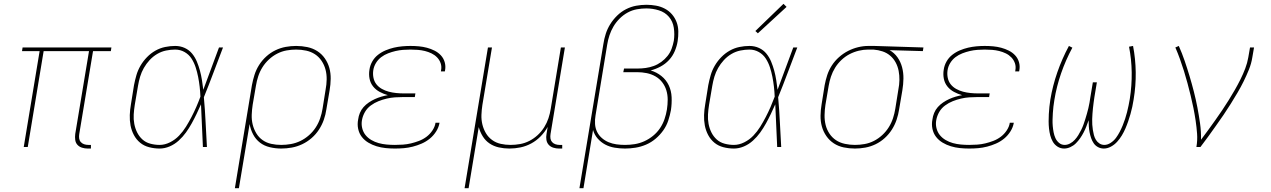

<svg xmlns="http://www.w3.org/2000/svg" viewBox="-20 -768 6640 1003"><path d="M438 8Q423 8 408.5 3.5Q394 -1 384.5 -11.5Q375 -22 373 -37Q371 -52 373 -68L445 -501H208L125 0H104L187 -501H95L98 -520H562L559 -501H466L394 -68Q392 -56 393.5 -45Q395 -34 402 -26Q409 -18 419.5 -14.5Q430 -11 442 -11H455V8Z M814 8Q786 8 759 1Q732 -6 712 -22.5Q692 -39 679.5 -62.5Q667 -86 662 -112.5Q657 -139 658 -167Q659 -195 664 -223L680 -323Q685 -349 692.5 -375Q700 -401 714 -425Q728 -449 748 -469.5Q768 -490 792 -503.5Q816 -517 842.5 -522.5Q869 -528 895 -528Q922 -528 945 -517.5Q968 -507 983.5 -488Q999 -469 1008.5 -446Q1018 -423 1024.5 -399Q1031 -375 1035 -349.5Q1039 -324 1042 -299Q1063 -354 1083 -409.5Q1103 -465 1124 -520H1145Q1120 -455 1095.5 -389.5Q1071 -324 1045 -260Q1051 -195 1054 -130Q1057 -65 1061 0H1040Q1037 -56 1035 -111.5Q1033 -167 1030 -223Q1019 -198 1007 -173Q995 -148 981.5 -123.5Q968 -99 951.5 -76Q935 -53 913.5 -33.5Q892 -14 866 -3Q840 8 814 8ZM814 -11Q841 -11 868 -24.5Q895 -38 915.5 -59.5Q936 -81 951.5 -106Q967 -131 980.5 -157Q994 -183 1005.5 -209.5Q1017 -236 1027 -263Q1026 -289 1023 -315Q1020 -341 1015 -366.5Q1010 -392 1002 -416.5Q994 -441 980.5 -462Q967 -483 944.5 -496Q922 -509 895 -509Q872 -509 847.5 -504Q823 -499 801 -486Q779 -473 761.5 -454Q744 -435 731.5 -413Q719 -391 712 -367.5Q705 -344 701 -320L684 -220Q680 -195 678.5 -170Q677 -145 681.5 -121Q686 -97 696.5 -76Q707 -55 724 -39.5Q741 -24 765 -17.5Q789 -11 814 -11Z M1207 215 1296 -323Q1301 -350 1309.5 -377Q1318 -404 1333.5 -428.5Q1349 -453 1371 -473Q1393 -493 1419 -505.5Q1445 -518 1472.5 -523Q1500 -528 1527 -528Q1557 -528 1585.5 -522Q1614 -516 1637.5 -501Q1661 -486 1677 -463Q1693 -440 1700.5 -413Q1708 -386 1707.5 -356Q1707 -326 1702 -297L1685 -197Q1681 -169 1671.5 -142Q1662 -115 1646 -90.5Q1630 -66 1607.5 -46.5Q1585 -27 1558.5 -14.5Q1532 -2 1504 3Q1476 8 1449 8Q1419 8 1389.5 1Q1360 -6 1338 -23Q1316 -40 1302.5 -65.5Q1289 -91 1284 -120L1228 215ZM1449 -11Q1474 -11 1499.5 -15.5Q1525 -20 1549 -31.5Q1573 -43 1594 -61.5Q1615 -80 1629.5 -102.5Q1644 -125 1652.5 -150Q1661 -175 1665 -200L1681 -300Q1686 -326 1686.5 -353Q1687 -380 1680.5 -404.5Q1674 -429 1660 -450Q1646 -471 1625.5 -484.5Q1605 -498 1579.5 -503.5Q1554 -509 1527 -509Q1502 -509 1477 -504.5Q1452 -500 1428.5 -488Q1405 -476 1385 -457.5Q1365 -439 1351 -416.5Q1337 -394 1329 -369.5Q1321 -345 1317 -320L1300 -221Q1296 -195 1295 -168.5Q1294 -142 1300 -117.5Q1306 -93 1319 -71.5Q1332 -50 1352 -36Q1372 -22 1397 -16.5Q1422 -11 1449 -11Z M2043 8Q2018 8 1994 5.5Q1970 3 1947 -4Q1924 -11 1904 -23Q1884 -35 1870 -53Q1856 -71 1851 -95Q1846 -119 1851 -144Q1853 -161 1860 -178Q1867 -195 1879 -208.5Q1891 -222 1906.5 -232.5Q1922 -243 1938.5 -250.5Q1955 -258 1972 -263Q1989 -268 2006 -271Q1984 -277 1963.5 -288Q1943 -299 1929 -316.5Q1915 -334 1910.5 -357Q1906 -380 1910 -404Q1913 -426 1924.5 -446.5Q1936 -467 1954.5 -481.5Q1973 -496 1994.5 -505Q2016 -514 2037.5 -519Q2059 -524 2081 -526Q2103 -528 2124 -528Q2147 -528 2168.5 -526Q2190 -524 2210.5 -518.5Q2231 -513 2250 -503.5Q2269 -494 2283 -479Q2297 -464 2303 -443.5Q2309 -423 2305 -401Q2305 -400 2304.5 -398.5Q2304 -397 2304 -395H2283Q2284 -396 2284 -397.5Q2284 -399 2284 -400Q2288 -420 2282 -437.5Q2276 -455 2263.5 -468Q2251 -481 2234.5 -489Q2218 -497 2200 -501.5Q2182 -506 2163 -507.5Q2144 -509 2124 -509Q2105 -509 2085.5 -507.5Q2066 -506 2046.5 -501.5Q2027 -497 2007.5 -489.5Q1988 -482 1971.5 -469.5Q1955 -457 1944 -439Q1933 -421 1930 -401Q1927 -381 1931 -361.5Q1935 -342 1946.5 -327.5Q1958 -313 1975 -303.5Q1992 -294 2011 -289Q2030 -284 2050 -282Q2070 -280 2090 -280H2150L2147 -261H2087Q2065 -261 2043.5 -259.5Q2022 -258 2000.5 -253Q1979 -248 1957.5 -239.5Q1936 -231 1917 -217Q1898 -203 1886.5 -183Q1875 -163 1871 -141Q1867 -120 1872 -99Q1877 -78 1889.5 -62.5Q1902 -47 1920 -36.5Q1938 -26 1958 -20.5Q1978 -15 1999.5 -13Q2021 -11 2043 -11Q2064 -11 2085 -12.5Q2106 -14 2127 -19Q2148 -24 2169 -32Q2190 -40 2208 -53.5Q2226 -67 2239 -86.5Q2252 -106 2255 -126Q2255 -127 2255 -127Q2255 -127 2255 -127H2276Q2276 -127 2276 -126.5Q2276 -126 2276 -126Q2272 -103 2258.5 -81.5Q2245 -60 2225.5 -44Q2206 -28 2183 -18Q2160 -8 2136.5 -2Q2113 4 2090 6Q2067 8 2043 8Z M2407 215 2529 -520H2550L2500 -220Q2496 -194 2495 -168Q2494 -142 2500 -117.5Q2506 -93 2518.5 -72Q2531 -51 2551 -36.5Q2571 -22 2596 -16.5Q2621 -11 2647 -11Q2672 -11 2697 -15.5Q2722 -20 2745.5 -32Q2769 -44 2789 -62.5Q2809 -81 2823 -103.5Q2837 -126 2845 -150Q2853 -174 2857 -199L2910 -520H2931L2856 -68Q2854 -56 2855.5 -45Q2857 -34 2864 -26Q2871 -18 2881.5 -14.5Q2892 -11 2903 -11H2917V8H2900Q2885 8 2870.5 3.5Q2856 -1 2846.5 -11.5Q2837 -22 2834.5 -37Q2832 -52 2835 -68L2841 -105Q2826 -78 2804 -55.5Q2782 -33 2755 -18.5Q2728 -4 2699 2Q2670 8 2641 8Q2613 8 2586 2Q2559 -4 2537.5 -18.5Q2516 -33 2502 -55.5Q2488 -78 2481 -104L2428 215Z M3007 215 3132 -538Q3136 -565 3144.5 -591.5Q3153 -618 3168 -642Q3183 -666 3204 -686.5Q3225 -707 3250.5 -720Q3276 -733 3303 -738Q3330 -743 3357 -743Q3382 -743 3407 -738.5Q3432 -734 3453.5 -722.5Q3475 -711 3490.5 -693Q3506 -675 3514.5 -652.5Q3523 -630 3523.5 -604Q3524 -578 3520 -553Q3516 -527 3505 -501Q3494 -475 3475 -454.5Q3456 -434 3431 -420.5Q3406 -407 3379 -400Q3410 -391 3435 -371Q3460 -351 3473.5 -322.5Q3487 -294 3488.5 -260.5Q3490 -227 3485 -193Q3480 -166 3471 -138.5Q3462 -111 3445 -87Q3428 -63 3405 -43.5Q3382 -24 3355 -12.5Q3328 -1 3300 3.5Q3272 8 3245 8Q3218 8 3191 3.5Q3164 -1 3141.5 -13Q3119 -25 3102 -44.5Q3085 -64 3078 -89L3028 215ZM3245 -11Q3270 -11 3295.5 -15Q3321 -19 3345.5 -30Q3370 -41 3391.5 -58.5Q3413 -76 3428 -98.5Q3443 -121 3451.5 -146Q3460 -171 3464 -196Q3468 -222 3468 -247.5Q3468 -273 3461 -296Q3454 -319 3439.5 -338Q3425 -357 3404 -369Q3383 -381 3358.5 -386Q3334 -391 3308 -391H3236L3240 -410H3312Q3332 -410 3353.5 -413Q3375 -416 3395.5 -423.5Q3416 -431 3434.5 -444.5Q3453 -458 3467 -475.5Q3481 -493 3488.5 -513.5Q3496 -534 3500 -555Q3505 -589 3500 -622.5Q3495 -656 3474.5 -680Q3454 -704 3422 -714Q3390 -724 3356 -724Q3332 -724 3307 -719.5Q3282 -715 3259 -702.5Q3236 -690 3217 -671Q3198 -652 3185 -630Q3172 -608 3164 -584Q3156 -560 3152 -535L3091 -165Q3087 -142 3088.5 -120Q3090 -98 3099 -79.5Q3108 -61 3124 -47Q3140 -33 3159.5 -25Q3179 -17 3200.5 -14Q3222 -11 3245 -11Z M3814 8Q3786 8 3759 1Q3732 -6 3712 -22.5Q3692 -39 3679.5 -62.5Q3667 -86 3662 -112.5Q3657 -139 3658 -167Q3659 -195 3664 -223L3680 -323Q3685 -349 3692.5 -375Q3700 -401 3714 -425Q3728 -449 3748 -469.5Q3768 -490 3792 -503.5Q3816 -517 3842.5 -522.5Q3869 -528 3895 -528Q3922 -528 3945 -517.5Q3968 -507 3983.5 -488Q3999 -469 4008.5 -446Q4018 -423 4024.5 -399Q4031 -375 4035 -349.5Q4039 -324 4042 -299Q4063 -354 4083 -409.5Q4103 -465 4124 -520H4145Q4120 -455 4095.5 -389.5Q4071 -324 4045 -260Q4051 -195 4054 -130Q4057 -65 4061 0H4040Q4037 -56 4035 -111.5Q4033 -167 4030 -223Q4019 -198 4007 -173Q3995 -148 3981.5 -123.5Q3968 -99 3951.5 -76Q3935 -53 3913.5 -33.5Q3892 -14 3866 -3Q3840 8 3814 8ZM3814 -11Q3841 -11 3868 -24.5Q3895 -38 3915.5 -59.5Q3936 -81 3951.5 -106Q3967 -131 3980.5 -157Q3994 -183 4005.5 -209.5Q4017 -236 4027 -263Q4026 -289 4023 -315Q4020 -341 4015 -366.5Q4010 -392 4002 -416.5Q3994 -441 3980.5 -462Q3967 -483 3944.5 -496Q3922 -509 3895 -509Q3872 -509 3847.5 -504Q3823 -499 3801 -486Q3779 -473 3761.5 -454Q3744 -435 3731.5 -413Q3719 -391 3712 -367.5Q3705 -344 3701 -320L3684 -220Q3680 -195 3678.5 -170Q3677 -145 3681.5 -121Q3686 -97 3696.5 -76Q3707 -55 3724 -39.5Q3741 -24 3765 -17.5Q3789 -11 3814 -11ZM3939 -594 3926 -606 4073 -748 4089 -732Z M4446 8Q4416 8 4387.5 2Q4359 -4 4336 -19Q4313 -34 4297 -57Q4281 -80 4273.5 -107Q4266 -134 4266.5 -164Q4267 -194 4272 -223L4288 -323Q4293 -350 4301.5 -376Q4310 -402 4325.5 -426Q4341 -450 4363 -469.5Q4385 -489 4410.5 -502Q4436 -515 4463 -521.5Q4490 -528 4516 -528Q4520 -528 4523.5 -528Q4527 -528 4531 -528Q4535 -528 4539.5 -528Q4544 -528 4548 -528L4804 -520L4801 -501L4627 -506Q4652 -492 4668.5 -468.5Q4685 -445 4692.5 -416.5Q4700 -388 4699.5 -357.5Q4699 -327 4694 -297L4677 -197Q4673 -170 4664 -143Q4655 -116 4639.5 -91.5Q4624 -67 4602 -47Q4580 -27 4554 -14.5Q4528 -2 4500.5 3Q4473 8 4446 8ZM4446 -11Q4471 -11 4496.5 -15.5Q4522 -20 4545.5 -32Q4569 -44 4589 -62.5Q4609 -81 4623 -103.5Q4637 -126 4645 -150.5Q4653 -175 4657 -200L4673 -300Q4678 -325 4678.5 -349.5Q4679 -374 4674.5 -397.5Q4670 -421 4659 -441.5Q4648 -462 4630.5 -477Q4613 -492 4590.5 -499.5Q4568 -507 4543 -509H4528Q4525 -509 4521.5 -509Q4518 -509 4515 -509Q4491 -509 4466 -503Q4441 -497 4418 -485Q4395 -473 4375.5 -454.5Q4356 -436 4342.5 -414Q4329 -392 4321 -368Q4313 -344 4309 -320L4292 -220Q4288 -194 4287.5 -167Q4287 -140 4293 -115.5Q4299 -91 4313 -70Q4327 -49 4347.5 -35.5Q4368 -22 4394 -16.5Q4420 -11 4446 -11Z M5043 8Q5018 8 4994 5.5Q4970 3 4947 -4Q4924 -11 4904 -23Q4884 -35 4870 -53Q4856 -71 4851 -95Q4846 -119 4851 -144Q4853 -161 4860 -178Q4867 -195 4879 -208.5Q4891 -222 4906.5 -232.5Q4922 -243 4938.5 -250.5Q4955 -258 4972 -263Q4989 -268 5006 -271Q4984 -277 4963.5 -288Q4943 -299 4929 -316.5Q4915 -334 4910.5 -357Q4906 -380 4910 -404Q4913 -426 4924.5 -446.5Q4936 -467 4954.5 -481.5Q4973 -496 4994.5 -505Q5016 -514 5037.5 -519Q5059 -524 5081 -526Q5103 -528 5124 -528Q5147 -528 5168.5 -526Q5190 -524 5210.5 -518.5Q5231 -513 5250 -503.5Q5269 -494 5283 -479Q5297 -464 5303 -443.5Q5309 -423 5305 -401Q5305 -400 5304.5 -398.5Q5304 -397 5304 -395H5283Q5284 -396 5284 -397.5Q5284 -399 5284 -400Q5288 -420 5282 -437.5Q5276 -455 5263.5 -468Q5251 -481 5234.5 -489Q5218 -497 5200 -501.5Q5182 -506 5163 -507.5Q5144 -509 5124 -509Q5105 -509 5085.5 -507.5Q5066 -506 5046.5 -501.5Q5027 -497 5007.5 -489.5Q4988 -482 4971.5 -469.5Q4955 -457 4944 -439Q4933 -421 4930 -401Q4927 -381 4931 -361.5Q4935 -342 4946.5 -327.5Q4958 -313 4975 -303.5Q4992 -294 5011 -289Q5030 -284 5050 -282Q5070 -280 5090 -280H5150L5147 -261H5087Q5065 -261 5043.5 -259.5Q5022 -258 5000.5 -253Q4979 -248 4957.5 -239.5Q4936 -231 4917 -217Q4898 -203 4886.5 -183Q4875 -163 4871 -141Q4867 -120 4872 -99Q4877 -78 4889.5 -62.5Q4902 -47 4920 -36.5Q4938 -26 4958 -20.5Q4978 -15 4999.5 -13Q5021 -11 5043 -11Q5064 -11 5085 -12.5Q5106 -14 5127 -19Q5148 -24 5169 -32Q5190 -40 5208 -53.5Q5226 -67 5239 -86.5Q5252 -106 5255 -126Q5255 -127 5255 -127Q5255 -127 5255 -127H5276Q5276 -127 5276 -126.5Q5276 -126 5276 -126Q5272 -103 5258.5 -81.5Q5245 -60 5225.5 -44Q5206 -28 5183 -18Q5160 -8 5136.5 -2Q5113 4 5090 6Q5067 8 5043 8Z M5746 8Q5746 8 5746 8Q5746 8 5746 8Q5730 8 5716 0.5Q5702 -7 5693.5 -19.5Q5685 -32 5680 -46.5Q5675 -61 5672 -76.5Q5669 -92 5668 -107.5Q5667 -123 5667 -140Q5661 -123 5655 -107.5Q5649 -92 5641 -76.5Q5633 -61 5623 -46.5Q5613 -32 5600.5 -19.5Q5588 -7 5571.5 0.5Q5555 8 5539 8Q5539 8 5539 8Q5539 8 5539 8Q5520 8 5504.5 -2Q5489 -12 5480 -27.5Q5471 -43 5466.5 -60.5Q5462 -78 5460 -96.5Q5458 -115 5458 -134Q5458 -153 5459 -172Q5460 -191 5462 -210Q5464 -229 5467 -248Q5479 -320 5503.5 -390.5Q5528 -461 5564 -528L5582 -519Q5547 -454 5523 -384.5Q5499 -315 5488 -246Q5485 -228 5483 -211Q5481 -194 5480 -177Q5479 -160 5478.5 -143Q5478 -126 5479.5 -109.5Q5481 -93 5484 -77Q5487 -61 5493.5 -46.5Q5500 -32 5512.5 -21.5Q5525 -11 5542 -11Q5556 -11 5570 -18.5Q5584 -26 5594.5 -37.5Q5605 -49 5613 -62Q5621 -75 5628 -89Q5635 -103 5640 -117Q5645 -131 5649.5 -145.5Q5654 -160 5658 -174Q5662 -188 5665.5 -202.5Q5669 -217 5671.5 -231.5Q5674 -246 5676 -260L5689 -338H5710L5697 -260Q5695 -246 5693 -231.5Q5691 -217 5689.5 -202.5Q5688 -188 5687 -174Q5686 -160 5685.5 -145.5Q5685 -131 5686 -117Q5687 -103 5689 -89.5Q5691 -76 5694.5 -62.5Q5698 -49 5705 -37.5Q5712 -26 5723.5 -18.5Q5735 -11 5749 -11Q5766 -11 5782.5 -22Q5799 -33 5810 -48Q5821 -63 5829.5 -79.5Q5838 -96 5845 -113Q5852 -130 5857.5 -147Q5863 -164 5867.5 -181.5Q5872 -199 5875.5 -216.5Q5879 -234 5882 -251Q5893 -321 5892 -390Q5891 -459 5878 -524L5899 -528Q5912 -461 5913 -390.5Q5914 -320 5902 -248Q5899 -229 5895 -210Q5891 -191 5885.5 -172Q5880 -153 5873.5 -134Q5867 -115 5859 -96.5Q5851 -78 5840.5 -60.5Q5830 -43 5816 -27.5Q5802 -12 5783.5 -2Q5765 8 5746 8Z M6230 0Q6236 -35 6233.5 -69.5Q6231 -104 6226 -137.5Q6221 -171 6214.5 -203.5Q6208 -236 6200 -268.5Q6192 -301 6183.5 -333Q6175 -365 6165 -397Q6155 -429 6144 -459.5Q6133 -490 6120 -520L6138 -528Q6155 -490 6168.5 -450.5Q6182 -411 6194 -371Q6206 -331 6216.5 -290Q6227 -249 6235 -207.5Q6243 -166 6249 -123.5Q6255 -81 6254 -38Q6273 -63 6291.5 -88.5Q6310 -114 6328.5 -140Q6347 -166 6364.5 -192Q6382 -218 6398.5 -244.5Q6415 -271 6430.5 -298Q6446 -325 6460 -353Q6474 -381 6485 -410Q6496 -439 6501 -468L6510 -520H6531L6522 -468Q6517 -436 6504.5 -405Q6492 -374 6477 -343.5Q6462 -313 6444.5 -283.5Q6427 -254 6409 -225Q6391 -196 6371.5 -167.5Q6352 -139 6332 -111Q6312 -83 6292 -55Q6272 -27 6251 0Z"/></svg>

Font: Iosevka SS04 Th Ex Obl
Style: Regular
Weight: 100
Width: 7
Italic angle: -9°
Monospace: yes
Designer: Belleve Invis
Foundry: Belleve Invis
Version: Version 19.0.0; ttfautohint (v1.8.4)